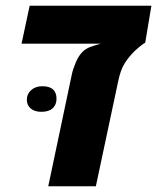

<svg xmlns="http://www.w3.org/2000/svg" viewBox="-20 -650 548 670"><path d="M148.4 0 230.5 -389.6Q234.4 -408.7 244.6 -432.6Q254.9 -456.5 269 -470.2Q279.3 -480 293.2 -485.4Q307.1 -490.7 324.7 -495.6L331.5 -497.6H55.2L83.5 -629.9H508.3L486.8 -501Q481.9 -498.5 472.7 -491.5Q463.4 -484.4 450.7 -472.7Q429.2 -451.7 415 -429Q400.9 -406.2 393.1 -369.6L314.5 0ZM124.5 -259.8Q101.1 -259.8 87.4 -271.2Q73.7 -282.7 73.7 -302.2Q73.7 -322.3 88.9 -335.7Q104 -349.1 127.9 -349.1Q177.2 -349.1 177.2 -305.2Q177.2 -284.2 163.6 -272Q149.9 -259.8 124.5 -259.8Z"/></svg>

Font: Open Sans Condensed ExtraBold
Style: Italic
Weight: 800
Width: 3
Italic angle: -12°
Designer: Monotype Design Team
Foundry: Monotype Imaging Inc.
Version: Version 3.003; ttfautohint (v1.8.4)